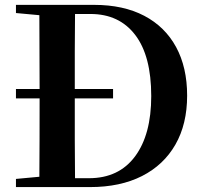

<svg xmlns="http://www.w3.org/2000/svg" viewBox="-20 -761 829 781"><path d="M439.9 -360.8H284.2V-358.9Q284.2 -272.9 284.2 -193.1Q284.2 -113.3 285.2 -36.1H341.8Q463.4 -36.1 529.3 -124.8Q595.2 -213.4 595.2 -370.1Q595.2 -533.7 530 -618.9Q464.8 -704.1 348.1 -704.1H285.2Q284.2 -629.9 284.2 -553.7Q284.2 -477.5 284.2 -398.9H439.9ZM44.9 -708V-741.2H362.8Q481.9 -741.2 566.7 -696.8Q651.4 -652.3 696.3 -569.6Q741.2 -486.8 741.2 -372.1Q741.2 -256.3 693.6 -173.1Q646 -89.8 557.6 -44.9Q469.2 0 346.2 0H44.9V-33.2L140.1 -42Q140.6 -117.2 140.9 -195.3Q141.1 -273.4 141.1 -358.9V-360.8H44.9V-398.9H141.1L140.1 -699.2Z"/></svg>

Font: Source Han Serif TW
Style: Bold
Weight: 700
Designer: Ryoko NISHIZUKA Ë•øÂ°öÊ∂ºÂ≠ê (kana & ideographs); Frank Grie√ühammer (Latin, Greek & Cyrillic); Wenlong ZHANG Âº†ÊñáÈæô 
Foundry: Adobe
Version: Version 2.003;hotconv 1.1.1;makeotfexe 2.6.0